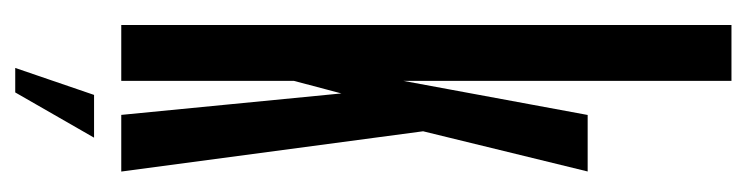

<svg xmlns="http://www.w3.org/2000/svg" viewBox="-377 -448 961 247"><g transform="rotate(90 103.5 -324.5)"><path d="M12.2 0V-785H84V-314.2L76.6 -322.7L127.9 -600H200.6L144.8 -371.6L148.2 -393.4L200.7 0H127.8L95.1 -335.4L114.5 -337.3L82.4 -215.9L84 -259.9V0ZM67.4 136.4 102.1 35H157.1L98.9 136.4Z"/></g></svg>

Font: Anybody UltraCondensed Thin
Style: Regular
Weight: 100
Width: 1
Designer: Tyler Finck
Foundry: Etcetera Type Company
Version: Version 1.110